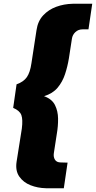

<svg xmlns="http://www.w3.org/2000/svg" viewBox="-20 -800 510 1020"><path d="M362 -594Q365 -615 380.5 -629.5Q396 -644 418 -644H450L470 -780H366Q320 -779 279 -764Q238 -749 209.5 -718.5Q181 -688 174 -640L147 -464Q140 -415 122.5 -390Q105 -365 68 -352L50 -227Q85 -212 93.5 -188.5Q102 -165 96 -117L68 60Q61 107 82.5 138Q104 169 142 184Q180 199 224 200H319L339 64L303 63Q281 63 272 48.5Q263 34 266 14L282 -90Q289 -130 288.5 -170Q288 -210 272 -242Q256 -274 214 -289Q260 -303 286 -334Q312 -365 325.5 -406Q339 -447 346 -490Z"/></svg>

Font: Jost* 800 Heavy Italic
Style: Italic
Weight: 800
Italic angle: -10°
Version: Version 3.200; ttfautohint (v0.97) -l 8 -r 50 -G 200 -x 14 -